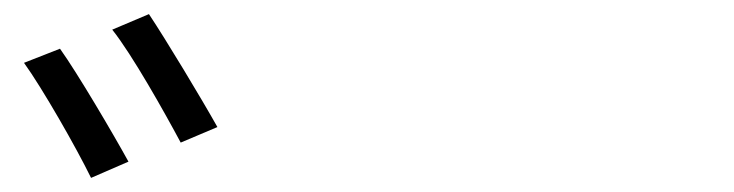

<svg xmlns="http://www.w3.org/2000/svg" viewBox="-20 -858 1040 272"><path d="M65 -789 14 -769C40 -733 88 -649 109 -606L162 -629C140 -669 90 -754 65 -789ZM191 -838 139 -816C167 -781 213 -699 236 -656L288 -678C265 -719 215 -802 191 -838Z"/></svg>

Font: Genne Gothic Normal
Style: Regular
Weight: 350
Designer: Ryoko NISHIZUKA (kana & ideographs); Paul D. Hunt (Latin, Greek & Cyrillic); Wenlong ZHANG (bopomofo); Sandoll Communica
Foundry: Adobe Systems Incorporated
Version: Version 1.004;PS 1.004;hotconv 16.6.51;makeotf.lib2.5.65220